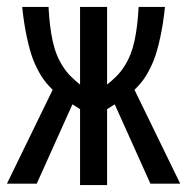

<svg xmlns="http://www.w3.org/2000/svg" viewBox="-20 -546 540 554"><path d="M289 -12H211V-231L189 -245L86 -16H0L132 -287Q112 -306 99 -327Q86 -348 76 -373Q66 -399 57.5 -438.5Q49 -478 44 -526H120Q123 -469 132 -427.5Q141 -386 161 -355Q171 -339 184 -326Q197 -313 211 -302V-526H289V-302Q303 -313 316 -326Q329 -339 339 -355Q359 -386 368 -427.5Q377 -469 380 -526H456Q451 -478 442.5 -438.5Q434 -399 424 -373Q414 -348 401 -327Q388 -306 368 -287L500 -16H414L311 -245L289 -231Z"/></svg>

Font: D2Coding ligature
Style: Regular
Weight: 400
Monospace: yes
Designer: Yong-Rak Park; Jeong-Hwan Yoon; Sang-Min Lee;
Foundry: NHN Corporation
Version: Version 1.3.2; Build 20180524